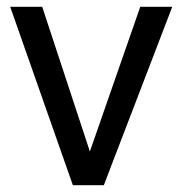

<svg xmlns="http://www.w3.org/2000/svg" viewBox="-20 -544 540 564"><path d="M285 0H194L10 -524H104L244 -99L392 -524H486Z"/></svg>

Font: Ekushey Lal Sabuj Normal
Style: Regular
Weight: 400
Designer: Al Mamun Sumon
Foundry: Al Mamun Sumon
Version: Version 1.0